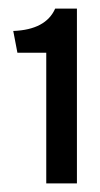

<svg xmlns="http://www.w3.org/2000/svg" viewBox="-20 -820 236 452"><path d="M161.1 -388.2H88.9V-695.8H21L11.2 -747.1Q87.9 -750 109.9 -799.8H161.1Z"/></svg>

Font: BaseOne
Style: Regular
Weight: 400
Designer: Domenico Catapano
Foundry: Design by Basse
Version: Version 1.000;PS 001.001;hotconv 1.0.56